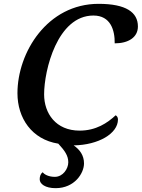

<svg xmlns="http://www.w3.org/2000/svg" viewBox="-20 -748 739 1001"><path d="M270 233C369 233 418 155 418 104C418 62 396 32 364 10C494 8 595 -52 595 -125C595 -136 590 -143 583 -147C540 -107 481 -67 395 -67C271 -67 210 -157 210 -256C210 -382 279 -667 467 -667C557 -667 579 -590 578 -522C649 -522 699 -553 699 -610C699 -684 637 -728 494 -728C227 -728 71 -475 71 -262C71 -133 145 -21 284 1C317 37 336 63 336 98C336 132 308 174 266 174C231 174 210 160 202 150C191 159 187 172 187 187C187 211 216 233 270 233Z"/></svg>

Font: Noto Serif Semi
Style: Italic
Weight: 600
Italic angle: -12°
Designer: Monotype Design Team
Foundry: Monotype Imaging Inc.
Version: Version 1.901